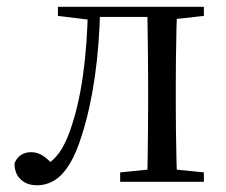

<svg xmlns="http://www.w3.org/2000/svg" viewBox="-20 -536 667 566"><path d="M88.7 10.2Q59.6 10.2 41.1 -7Q22.7 -24.2 22.7 -54.8Q29.7 -71.3 42.1 -79.3Q54.4 -87.4 72.3 -87.4Q90.3 -87.4 106.3 -77Q122.4 -66.6 140.6 -45.9V-35.9H112V-46.1Q137.7 -62.7 154.5 -85.7Q171.2 -108.6 185.9 -149.1Q211.7 -221.4 224.6 -313.7Q237.5 -406.1 239.3 -516H275.4Q273.2 -403.6 259.3 -308Q245.4 -212.4 221.6 -138.5Q205 -84.3 184.6 -51.4Q164.2 -18.6 140.2 -4.2Q116.3 10.2 88.7 10.2ZM150.8 -489.1V-516H254V-477.4H246.8ZM255.8 -486V-516H446.9V-486ZM334.2 0V-27.8L442.9 -38.6H475.3L581 -27.8V0ZM413.7 0Q414.7 -24.4 415.2 -65.3Q415.7 -106.3 416.2 -150.3Q416.7 -194.3 416.7 -228.5V-288.3Q416.7 -321.7 416.2 -365.7Q415.7 -409.7 415.2 -450.7Q414.7 -491.8 413.7 -516H502.2Q501.2 -491.8 500.2 -450.7Q499.2 -409.7 498.7 -365.7Q498.2 -321.7 498.2 -288.3V-228.5Q498.2 -194.3 498.7 -150.3Q499.2 -106.3 500.2 -65.3Q501.2 -24.4 502.2 0ZM457.5 -477.4V-516H581V-489.1L475.3 -477.4Z"/></svg>

Font: Noto Serif SC ExtraLight
Style: Regular
Weight: 200
Designer: Ryoko NISHIZUKA 西塚涼子 (kana & ideographs); Frank Grießhammer (Latin, Greek & Cyrillic); Wenlong ZHANG 张文龙 (bopomofo); San
Foundry: Adobe
Version: Version 2.002-H1;hotconv 1.1.0;makeotfexe 2.6.0